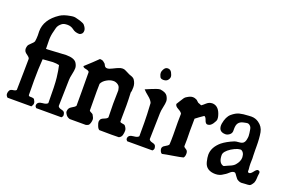

<svg xmlns="http://www.w3.org/2000/svg" viewBox="-90 -1050 2118 1390"><g transform="rotate(20 968.5 -355.0)"><path d="M403.3 -271.5 398.4 -70.3Q403.3 -57.6 423.8 -53.2Q444.3 -48.8 449.2 -39.1Q454.1 -29.3 454.1 -19Q454.1 -8.8 444.3 0H250Q240.2 -8.8 240.2 -17.6Q240.2 -46.9 281.2 -49.8Q311.5 -51.8 320.3 -64.5Q320.3 -203.1 314 -257.8Q307.6 -312.5 298.8 -349.6Q278.3 -354.5 250 -354.5L172.9 -348.6Q167 -270.5 167 -185.1Q167 -99.6 168 -72.3Q168 -62.5 182.6 -62.5H192.4Q207 -62.5 212.9 -55.7Q223.6 -39.1 223.6 -26.9Q223.6 -14.6 212.9 0H29.3Q15.6 -11.7 15.6 -26.4Q15.6 -41 22.5 -52.2Q29.3 -63.5 48.3 -65.4Q67.4 -67.4 73.2 -76.2Q75.2 -132.8 75.7 -210.9Q76.2 -289.1 77.1 -317.4Q73.2 -329.1 59.1 -338.4Q44.9 -347.7 38.1 -356.4Q31.2 -368.2 31.2 -377.4Q31.2 -386.7 34.2 -398.4Q37.1 -410.2 54.7 -425.3Q72.3 -440.4 77.1 -452.1Q81.1 -476.6 81.1 -500L80.1 -529.3Q80.1 -621.1 177.7 -685.5Q206.1 -704.1 254.9 -711.9Q269.5 -714.8 279.3 -714.8Q289.1 -714.8 295.9 -712.9Q302.7 -710.9 313 -708.5Q323.2 -706.1 326.2 -705.1L337.9 -701.2Q360.4 -693.4 366.2 -686.5Q385.7 -664.1 385.7 -646Q385.7 -627.9 375.5 -619.6Q365.2 -611.3 358.4 -611.3Q327.1 -611.3 306.2 -627.9Q285.2 -644.5 257.8 -644.5Q230.5 -644.5 216.8 -634.8Q191.4 -616.2 185.5 -592.8L178.7 -565.4Q168.9 -530.3 168.9 -495.1L169.9 -440.4V-427.7H185.5L323.2 -435.5Q387.7 -435.5 405.3 -405.3Q417 -385.7 417 -368.2Q417 -350.6 410.2 -320.3Q403.3 -290 403.3 -271.5Z M620.1 -262.7 621.1 -116.2Q625 -110.4 635.3 -106Q645.5 -101.6 649.4 -96.7Q663.1 -74.2 663.1 -62Q663.1 -49.8 658.7 -35.2Q654.3 -20.5 647.5 -16.1Q640.6 -11.7 628.9 -8.8H504.9Q485.4 -14.6 475.1 -28.8Q464.8 -43 464.8 -52.7Q464.8 -80.1 488.8 -92.8Q512.7 -105.5 518.6 -116.2V-227.5Q518.6 -297.9 517.6 -376Q511.7 -385.7 490.7 -389.2Q469.7 -392.6 467.8 -403.3Q527.3 -457 562.5 -492.2Q571.3 -492.2 576.2 -490.7Q581.1 -489.3 583 -488.8Q585 -488.3 587.9 -486.3Q590.8 -484.4 591.8 -483.4Q597.7 -477.5 602.1 -475.1Q606.4 -472.7 611.3 -460.9Q618.2 -446.3 633.3 -446.3Q648.4 -446.3 669.4 -457.5Q690.4 -468.8 696.8 -470.7Q703.1 -472.7 710.9 -476.6Q727.5 -483.4 738.8 -483.4Q750 -483.4 758.3 -480.5Q766.6 -477.5 779.8 -470.2Q793 -462.9 797.9 -460.9Q802.7 -459 813.5 -455.1Q833 -449.2 841.8 -437.5Q859.4 -412.1 859.4 -382.3Q859.4 -352.5 854.5 -340.8Q857.4 -280.3 857.4 -243.2L856.4 -147.5V-116.2Q860.4 -109.4 875.5 -108.4Q890.6 -107.4 895.5 -101.6Q911.1 -83 911.1 -66.4Q911.1 -49.8 906.7 -32.7Q902.3 -15.6 884.8 -6.8Q862.3 -5.9 827.6 -5.9Q793 -5.9 734.4 -6.8Q723.6 -11.7 715.8 -32.2Q708 -52.7 708 -61.5Q708 -70.3 712.9 -80.1Q717.8 -89.8 738.8 -97.7Q759.8 -105.5 764.6 -116.2L762.7 -221.7Q762.7 -252 764.6 -324.2Q761.7 -346.7 752.9 -357.4Q738.3 -373 715.8 -376H708Q684.6 -376 657.7 -360.4Q630.9 -344.7 621.1 -322.3Q620.1 -299.8 620.1 -262.7Z M1016.6 -573.2Q1027.3 -596.7 1047.9 -596.7Q1068.4 -596.7 1078.6 -577.6Q1088.9 -558.6 1088.9 -545.9Q1088.9 -533.2 1078.1 -520Q1067.4 -506.8 1044.4 -506.8Q1021.5 -506.8 1016.6 -523.4Q1009.8 -537.1 1009.8 -549.3Q1009.8 -561.5 1016.6 -573.2ZM1104.5 -271.5 1099.6 -70.3Q1104.5 -57.6 1125 -53.2Q1145.5 -48.8 1150.4 -39.1Q1155.3 -29.3 1155.3 -19Q1155.3 -8.8 1145.5 0H951.2Q941.4 -8.8 941.4 -17.6Q941.4 -46.9 983.4 -49.8Q1012.7 -51.8 1021.5 -64.5V-168Q1021.5 -222.7 1015.6 -318.4Q1006.8 -339.8 981.4 -359.9Q956.1 -379.9 941.4 -396.5Q965.8 -407.2 983.4 -414.1L1018.6 -427.7Q1038.1 -434.6 1048.8 -434.6Q1092.8 -428.7 1105.5 -407.2Q1118.2 -385.7 1118.2 -368.2Q1118.2 -350.6 1111.3 -320.3Q1104.5 -290 1104.5 -271.5Z M1353.5 -162.1 1352.5 -107.4Q1355.5 -99.6 1370.1 -91.8Q1384.8 -84 1384.8 -62Q1384.8 -40 1375 -29.3Q1353.5 -23.4 1298.8 -14.6Q1244.1 -5.9 1218.8 0Q1209 -3.9 1203.1 -19.5Q1197.3 -35.2 1202.6 -45.4Q1208 -55.7 1224.6 -64Q1241.2 -72.3 1247.1 -83Q1249 -111.3 1249 -156.2L1248 -254.9Q1248 -294.9 1249 -320.3Q1243.2 -333 1218.3 -346.2Q1193.4 -359.4 1193.4 -376Q1198.2 -382.8 1207.5 -398.9Q1216.8 -415 1219.7 -418L1228.5 -431.6Q1235.4 -440.4 1240.2 -443.4L1252.9 -451.2Q1272.5 -462.9 1289.1 -462.9Q1305.7 -462.9 1321.3 -454.1Q1335 -441.4 1337.9 -439Q1340.8 -436.5 1347.2 -435.1Q1353.5 -433.6 1365.2 -427.7Q1375 -433.6 1394 -451.2Q1413.1 -468.8 1437.5 -468.8H1441.4Q1490.2 -464.8 1507.8 -396.5Q1510.7 -385.7 1510.7 -373Q1510.7 -360.4 1494.1 -336.4Q1477.5 -312.5 1457 -312.5H1452.1Q1439.5 -315.4 1432.1 -337.9Q1424.8 -360.4 1413.1 -363.3Q1380.9 -341.8 1353.5 -320.3Q1352.5 -273.4 1352.5 -226.6Z M1878.9 -2.9 1859.4 -2Q1841.8 0 1830.6 0Q1819.3 0 1808.6 -5.4Q1797.9 -10.7 1793.9 -14.6Q1790 -18.6 1786.1 -24.4Q1782.2 -30.3 1778.8 -33.7Q1775.4 -37.1 1772.5 -43Q1765.6 -54.7 1757.8 -54.7H1753.9Q1741.2 -54.7 1725.1 -40Q1709 -25.4 1703.1 -22Q1697.3 -18.6 1689.5 -13.7Q1665 4.9 1630.9 4.9Q1596.7 4.9 1574.2 -9.8Q1551.8 -24.4 1543.9 -56.2Q1536.1 -87.9 1536.1 -109.4Q1536.1 -167 1591.8 -214.8Q1626 -242.2 1680.7 -264.6Q1690.4 -268.6 1713.4 -270Q1736.3 -271.5 1746.6 -280.3Q1756.8 -289.1 1760.7 -306.6Q1764.6 -324.2 1764.6 -335.9Q1764.6 -347.7 1762.7 -358.4Q1760.7 -369.1 1759.8 -377Q1758.8 -384.8 1757.8 -388.7Q1756.8 -392.6 1754.9 -398.4Q1751 -408.2 1742.2 -414.6Q1733.4 -420.9 1726.1 -420.9Q1718.8 -420.9 1694.8 -415.5Q1670.9 -410.2 1659.2 -395Q1647.5 -379.9 1647.5 -349.6V-331.1Q1646.5 -313.5 1631.3 -302.2Q1616.2 -291 1601.6 -291Q1549.8 -291 1549.8 -340.8Q1549.8 -349.6 1550.8 -353.5Q1560.5 -410.2 1589.4 -434.6Q1618.2 -459 1644.5 -465.8Q1670.9 -472.7 1714.8 -474.6L1735.4 -475.6Q1766.6 -475.6 1792 -458Q1828.1 -433.6 1835.9 -391.6Q1843.8 -349.6 1843.8 -283.2V-257.8L1844.7 -214.8L1845.7 -193.4L1844.7 -153.3Q1844.7 -134.8 1847.7 -109.4V-96.7Q1847.7 -85.9 1859.4 -85.9Q1871.1 -85.9 1886.7 -106.9Q1902.3 -127.9 1913.1 -127.9Q1914.1 -127.9 1921.4 -125Q1928.7 -122.1 1928.7 -110.4L1925.8 -86.9L1924.8 -67.4Q1924.8 -56.6 1923.3 -52.2Q1921.9 -47.9 1920.9 -43Q1919.9 -38.1 1918.5 -34.7Q1917 -31.2 1914.1 -27.3Q1901.4 -6.8 1891.6 -4.9Q1881.8 -2.9 1878.9 -2.9ZM1774.4 -173.8 1773.4 -183.6Q1771.5 -210.9 1751 -222.7Q1743.2 -226.6 1723.1 -221.2Q1703.1 -215.8 1675.8 -199.2Q1627.9 -168 1627.9 -140.6Q1627.9 -85.9 1659.2 -72.3Q1663.1 -70.3 1667 -70.3Q1670.9 -70.3 1680.7 -75.7Q1690.4 -81.1 1694.3 -82L1708 -87.9Q1735.4 -98.6 1748 -113.3Q1774.4 -143.6 1774.4 -173.8Z"/></g></svg>

Font: Essays1743
Style: Medium
Weight: 500
Designer: Based on the typeface in a 1743 English translation of the essays of Montaigne.  PostScript/TrueType font designed by Jo
Version: Version 002.100